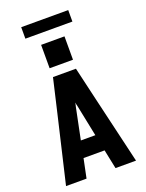

<svg xmlns="http://www.w3.org/2000/svg" viewBox="-201 -1226 1002 1320"><g transform="rotate(-20 300.0 -566.0)"><path d="M44 0 159 -490 216 -735H384L441 -490L556 0H406L377 -140H223L194 0ZM353 -260 306 -490Q304 -497 302.5 -504Q301 -511 300 -518Q299 -511 297.5 -504Q296 -497 294 -490L247 -260ZM215 -800V-971H386V-800ZM128 -1048V-1132H472V-1048Z"/></g></svg>

Font: Iosevka SS04 Heavy Extended
Style: Regular
Weight: 900
Width: 7
Monospace: yes
Designer: Belleve Invis
Foundry: Belleve Invis
Version: Version 19.0.0; ttfautohint (v1.8.4)